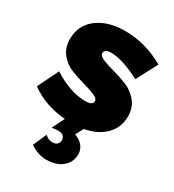

<svg xmlns="http://www.w3.org/2000/svg" viewBox="-190 -661 915 1011"><g transform="rotate(30 267.5 -155.5)"><path d="M225 -391Q225 -375 254.5 -363Q284 -351 325.5 -340Q367 -329 408.5 -312Q450 -295 479.5 -259Q509 -223 509 -171Q509 -103 463.5 -57Q418 -11 340 3L315 51Q346 61 364 83Q382 105 382 133Q382 182 345.5 212Q309 242 248 242Q198 242 150 209L186 127Q206 147 231 147Q249 147 259.5 137.5Q270 128 270 113Q270 78 226 78Q214 78 190 82L227 7Q106 -2 14 -68L76 -195Q180 -128 273 -128Q318 -128 318 -153Q318 -169 289.5 -181Q261 -193 220 -204Q179 -215 138 -231.5Q97 -248 68.5 -283.5Q40 -319 40 -371Q40 -455 104 -504Q168 -553 272 -553Q397 -553 511 -487L444 -360Q333 -417 266 -417Q225 -417 225 -391Z"/></g></svg>

Font: Montserrat Extra Bold
Style: Regular
Weight: 800
Designer: Julieta Ulanovsky
Foundry: Julieta Ulanovsky
Version: Version 3.001;PS 003.001;hotconv 1.0.70;makeotf.lib2.5.58329